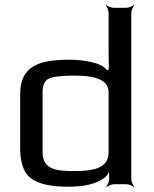

<svg xmlns="http://www.w3.org/2000/svg" viewBox="-20 -731 611 762"><path d="M256 -494C133 -494 60 -468 60 -357V-144C60 -85 74 -45 103 -23C132 -1 181 10 251 10C301 10 341 3 370 -11C394 -22 408 -35 412 -49C412 -49 414 -48 414 -48L410 -49C410 -49 413 -48 413 -48V-20C413 -11 407 4 402 9L404 11C409 6 424 0 433 0H481C490 0 505 6 510 11L512 9C507 4 501 -11 501 -20V-680C501 -689 507 -704 512 -709L510 -711C505 -706 490 -700 481 -700H431C422 -700 407 -706 402 -711L400 -709C405 -704 411 -689 411 -680V-555C411 -532 411 -499 412 -456C412 -455 407 -453 407 -453L410 -454C410 -454 405 -452 405 -452C382 -485 304 -494 256 -494ZM270 -52C197 -52 149 -62 149 -127V-366C149 -393 157 -411 174 -419C190 -427 225 -431 278 -431C367 -431 411 -409 411 -366V-127C411 -61 348 -52 270 -52Z"/></svg>

Font: Gamestation Storm
Style: Regular
Weight: 400
Designer: Jonas Hecksher
Foundry: Jonas Hecksher, Playtypeª, e-types AS
Version: Version 1.003